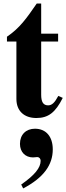

<svg xmlns="http://www.w3.org/2000/svg" viewBox="-20 -650 373 1077"><path d="M110 407C226 346 276 274 276 188C276 117 239 72 176 72C126 72 92 105 92 157C92 203 122 233 165 233C175 233 182 231 189 231C200 231 208 240 208 252C208 291 174 333 99 385ZM307 -112C287 -74 271 -59 250 -59C222 -59 211 -79 211 -119V-417H306V-461H211V-630H186C128 -546 91 -493 19 -444V-417H72V-95C72 -28 115 12 184 12C251 12 291 -19 332 -101Z"/></svg>

Font: XITS Math
Style: Bold
Weight: 700
Designer: MicroPress Inc., with final additions and corrections provided by Coen Hoffman, Elsevier (retired)
Version: Version 1.302